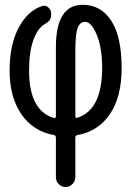

<svg xmlns="http://www.w3.org/2000/svg" viewBox="-20 -550 540 790"><path d="M290 -339.8V-71.3Q290 -63.5 297.9 -65.4Q399.4 -96.7 400.4 -269.5Q400.4 -352.5 378.4 -406.2Q356.4 -460 330.1 -460Q308.6 -460 299.3 -434.6Q290 -409.2 290 -339.8ZM202.1 5.9Q116.2 -9.8 67.9 -80.1Q19.5 -150.4 19.5 -259.8Q19.5 -366.2 57.1 -436.5Q94.7 -506.8 154.3 -525.4Q168 -529.3 179.2 -519Q190.4 -508.8 190.4 -494.1V-486.3Q190.4 -464.8 163.1 -450.2Q134.8 -433.6 117.2 -384.8Q99.6 -335.9 99.6 -259.8Q99.6 -94.7 202.1 -64.5Q210 -62.5 210 -71.3V-355.5Q210 -530.3 320.3 -530.3Q395.5 -530.3 438 -464.4Q480.5 -398.4 480.5 -269.5Q480.5 -152.3 432.6 -81.1Q384.8 -9.8 297.9 5.9Q290 7.8 290 15.6V179.7Q290 195.3 277.8 207.5Q265.6 219.7 250 219.7Q234.4 219.7 222.2 208Q210 196.3 210 179.7V15.6Q210 7.8 202.1 5.9Z"/></svg>

Font: Rounded Mgen+ 2m regular
Style: Regular
Weight: 400
Designer: [Source Han Sans]
Ryoko NISHIZUKA  (kana & ideographs); Paul D. Hunt (Latin, Greek & Cyrillic); Wenlong ZHANG  (bopomofo
Version: Version 1.059.20150602